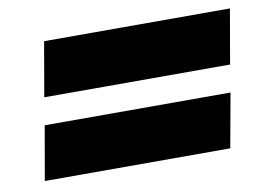

<svg xmlns="http://www.w3.org/2000/svg" viewBox="-51 -513 712 521"><g transform="rotate(-10 305.0 -253.0)"><path d="M72 -290H584L610 -440H98ZM34 -66H545L572 -215H60Z"/></g></svg>

Font: Jost* 800 Heavy Italic
Style: Italic
Weight: 800
Italic angle: -10°
Version: Version 3.200; ttfautohint (v0.97) -l 8 -r 50 -G 200 -x 14 -